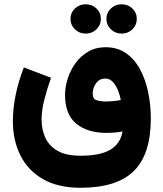

<svg xmlns="http://www.w3.org/2000/svg" viewBox="-20 -660 761 895"><path d="M476.1 -571.8Q476.1 -600.6 496.8 -620.4Q517.6 -640.1 546.9 -640.1Q576.7 -640.1 597.2 -620.4Q617.7 -600.6 617.7 -571.8Q617.7 -543.5 597.2 -523.4Q576.7 -503.4 546.9 -503.4Q517.6 -503.4 496.8 -523.4Q476.1 -543.5 476.1 -571.8ZM308.6 -571.8Q308.6 -600.6 329.3 -620.4Q350.1 -640.1 379.4 -640.1Q409.2 -640.1 429.7 -620.4Q450.2 -600.6 450.2 -571.8Q450.2 -543.5 429.7 -523.4Q409.2 -503.4 379.4 -503.4Q350.1 -503.4 329.3 -523.4Q308.6 -543.5 308.6 -571.8ZM355.5 215.3Q250.5 215.3 180.2 174.8Q109.9 134.3 75 64.2Q40 -5.9 40 -95.2Q40 -154.8 53.2 -218.5Q66.4 -282.2 91.3 -345.7L217.8 -297.4Q199.2 -244.6 186.5 -194.8Q173.8 -145 173.8 -102.5Q173.8 -56.6 191.2 -18.3Q208.5 20 248.3 43Q288.1 65.9 355.5 65.9Q447.3 65.9 494.4 37.8Q541.5 9.8 551.3 -47.4Q518.1 -40.5 476.1 -40.5Q388.2 -40.5 335.7 -83.3Q283.2 -126 283.2 -217.3Q283.2 -253.9 295.4 -292.7Q307.6 -331.5 331.5 -365Q355.5 -398.4 390.9 -419.2Q426.3 -439.9 472.2 -439.9Q528.3 -439.9 568.4 -411.4Q608.4 -382.8 633.8 -335Q659.2 -287.1 671.1 -228Q683.1 -168.9 683.1 -107.9Q683.1 59.6 603.5 137.5Q523.9 215.3 355.5 215.3ZM471.2 -187Q489.3 -187 507.6 -188.7Q525.9 -190.4 543 -193.8Q539.6 -214.8 530.3 -238Q521 -261.2 506.3 -277.6Q491.7 -293.9 471.2 -293.9Q443.8 -293.9 428 -272.2Q412.1 -250.5 412.1 -223.1Q412.1 -198.7 429.9 -192.9Q447.8 -187 471.2 -187Z"/></svg>

Font: Vazirmatn RD UI Black
Style: Regular
Weight: 900
Designer: Saber Rastikerdar
Foundry: Saber Rastikerdar
Version: Version 33.003